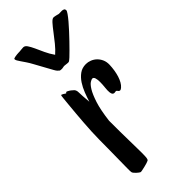

<svg xmlns="http://www.w3.org/2000/svg" viewBox="-214 -669 730 730"><g transform="rotate(-45 150.5 -304.5)"><path d="M271 -351.1Q270.5 -336.9 268.3 -323Q266.1 -309.1 262.2 -296.6Q258.3 -284.2 252.7 -274.4Q247.1 -264.6 240.2 -258.8Q234.4 -253.9 231 -253.9Q227.5 -253.9 225.3 -255.9Q223.1 -257.8 221.7 -260.3Q220.2 -262.7 217.8 -263.2Q215.8 -263.7 212.6 -262.9Q209.5 -262.2 206.3 -262.7Q203.1 -263.2 200.4 -266.4Q197.8 -269.5 196.8 -277.8Q195.8 -287.1 197.5 -302Q199.2 -316.9 199.2 -331.1Q199.2 -343.8 196.5 -352.3Q193.8 -360.8 187 -360.8Q183.6 -360.8 175 -355.7Q166.5 -350.6 156.2 -334Q146 -317.4 135.7 -285.9Q125.5 -254.4 119.1 -202.1Q119.1 -134.8 120.1 -93.8Q121.1 -52.7 121.1 -29.8Q121.1 -10.3 120.1 -2Q119.1 6.3 115.2 8.8Q112.8 10.3 105.7 12.5Q98.6 14.6 90.6 16.6Q82.5 18.6 75.2 20Q67.9 21.5 65.9 21Q64.5 20.5 60.5 17.8Q56.6 15.1 52.5 11.2Q48.3 7.3 44.9 3.2Q41.5 -1 41 -3.9Q40 -8.8 40.3 -26.1Q40.5 -43.5 40.8 -67.9Q41 -92.3 41.5 -121.3Q42 -150.4 42 -179.2Q42 -197.8 43.2 -220.5Q44.4 -243.2 46.1 -266.6Q47.9 -290 49.8 -312.5Q51.8 -335 53.5 -352.8Q55.2 -370.6 56.4 -382.6Q57.6 -394.5 58.1 -397Q58.6 -400.9 61.8 -399.9Q64.9 -398.9 68.6 -396.5Q72.3 -394 75.2 -392.1Q78.1 -390.1 79.1 -392.1Q80.1 -396.5 86.4 -393.3Q92.8 -390.1 98.1 -386.2Q100.1 -383.8 102.8 -382.1Q105.5 -380.4 107.9 -377.7Q110.4 -375 112.1 -370.6Q113.8 -366.2 113.8 -358.9Q113.8 -352.1 114.7 -338.4Q115.7 -324.7 117.2 -306.2Q122.6 -323.7 130.1 -343.3Q137.7 -362.8 148.4 -379.2Q159.2 -395.5 173.8 -406.2Q188.5 -417 209 -417Q220.2 -417 231.4 -412.6Q242.7 -408.2 251.7 -399.7Q260.7 -391.1 266.1 -378.9Q271.5 -366.7 271 -351.1ZM182.6 -479Q178.7 -476.1 174.6 -472.2Q170.4 -468.3 166.5 -468.3Q165.5 -468.3 162.4 -468.5Q159.2 -468.8 155.5 -469.2Q151.9 -469.7 148.7 -470Q145.5 -470.2 144.5 -470.2Q143.1 -470.2 138.9 -469.2Q134.8 -468.3 133.3 -468.3Q132.3 -468.3 127.2 -468.5Q122.1 -468.8 120.6 -470.2Q116.2 -474.1 113.8 -476.8Q111.3 -479.5 106.9 -487.1Q102.5 -494.6 94 -510.5Q85.4 -526.4 68.4 -557.1Q60.5 -571.8 53.5 -582Q46.4 -592.3 41.3 -599.9Q36.1 -607.4 33.2 -612.5Q30.3 -617.7 30.3 -622.1Q30.3 -623.5 33.4 -624.8Q36.6 -626 41 -626.7Q45.4 -627.4 50 -627.9Q54.7 -628.4 57.6 -628.4Q65.9 -628.4 72.3 -629.4Q78.6 -630.4 85.4 -630.4Q94.2 -630.4 100.8 -620.6Q107.4 -610.8 114.5 -595.5Q121.6 -580.1 130.1 -561.3Q138.7 -542.5 151.4 -524.4Q166.5 -537.6 180.9 -555.4Q195.3 -573.2 207.8 -589.8Q220.2 -606.4 230.5 -617.9Q240.7 -629.4 247.6 -629.4Q249 -629.4 252 -628.9Q254.9 -628.4 258.3 -627.7Q261.7 -627 264.6 -626.2Q267.6 -625.5 268.6 -625Q271.5 -624 276.9 -624.5Q282.2 -625 287.8 -624.8Q293.5 -624.5 297.4 -622.3Q301.3 -620.1 301.3 -614.3Q301.3 -610.4 294.4 -600.6Q287.6 -590.8 276.9 -578.1Q266.1 -565.4 252.7 -550.8Q239.3 -536.1 226.1 -522.5Q212.9 -508.8 201.4 -497.3Q189.9 -485.8 182.6 -479Z"/></g></svg>

Font: Oregano
Style: Regular
Weight: 400
Version: Version 1.000